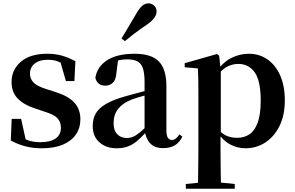

<svg xmlns="http://www.w3.org/2000/svg" viewBox="-20 -875 1771 1154"><path d="M232.3 16.2Q177.6 16.2 132.7 4.5Q87.8 -7.2 44.9 -30.3L50.2 -160.4H107.1L137.6 -20.6L89.6 -26V-62Q121.7 -41.1 151.9 -30.7Q182.2 -20.4 222.8 -20.4Q283.1 -20.4 314.7 -43Q346.2 -65.7 346.2 -107.2Q346.2 -140.9 325.7 -164Q305.1 -187.1 244.5 -204.9L188.7 -223.9Q123.9 -244.5 86.7 -282.6Q49.5 -320.7 49.5 -382Q49.5 -455.6 105.2 -503.8Q160.9 -551.9 264.2 -551.9Q312.5 -551.9 351.9 -540.7Q391.2 -529.5 433.1 -507.2L427.1 -387.7H376.1L337.6 -521.5L380 -507.8V-477Q349.7 -497.5 325.1 -506.7Q300.5 -515.8 266.8 -515.8Q217 -515.8 188.6 -493.1Q160.2 -470.4 160.2 -431.8Q160.2 -401.6 181.6 -379.1Q202.9 -356.6 259.8 -339.1L315.9 -321.1Q393.8 -296.3 428.4 -256.6Q463.1 -217 463.1 -158.3Q463.1 -105.4 435.8 -66.1Q408.4 -26.7 357 -5.3Q305.6 16.2 232.3 16.2Z M680.6 16.2Q618.2 16.2 577.8 -19.4Q537.3 -54.9 537.3 -117.6Q537.3 -161.2 556 -193.6Q574.7 -226.1 619.1 -251.5Q663.6 -277 739.4 -297.9Q778.8 -309.4 828.4 -322Q878 -334.6 918 -344.4V-318.9Q878 -308.9 838 -297.6Q797.9 -286.4 771.1 -276.7Q717.3 -254.9 690.1 -220.6Q662.8 -186.4 662.8 -135.9Q662.8 -90.4 685.1 -67.9Q707.3 -45.3 744 -45.3Q760.3 -45.3 778.7 -52.6Q797.1 -59.9 821.4 -79.7Q845.8 -99.4 879.3 -135.5L894.8 -82.4H859.7Q830.6 -50.6 805.2 -28.7Q779.7 -6.8 750.4 4.7Q721 16.2 680.6 16.2ZM960.1 15.2Q908.6 15.2 881.9 -14.2Q855.2 -43.6 848.9 -94V-96.5V-381.4Q848.9 -434.7 838.8 -464.5Q828.7 -494.3 805.6 -506.3Q782.5 -518.3 744 -518.3Q718.4 -518.3 691.3 -512.2Q664.2 -506.1 627.8 -491.2L690.1 -516.3L679.9 -439.2Q677.3 -395.9 658.6 -378Q639.8 -360.2 614.3 -360.2Q565.1 -360.2 553.2 -406.5Q562.9 -473.5 623.4 -512.7Q683.9 -551.9 789.1 -551.9Q889.4 -551.9 934.7 -505.9Q980.1 -459.8 980.1 -356.2V-94.8Q980.1 -60.3 988.8 -47Q997.6 -33.8 1013.7 -33.8Q1025.3 -33.8 1035.3 -40.9Q1045.3 -48.1 1058.7 -67.2L1075.9 -53.4Q1058 -17.5 1030.2 -1.1Q1002.4 15.2 960.1 15.2ZM710.2 -643.7Q729.2 -675.4 750.1 -709.7Q771 -743.9 800.1 -794.7Q818.5 -826.1 835.2 -840.5Q851.9 -854.8 872.6 -854.8Q890.9 -854.8 906 -841.6Q921.1 -828.4 921.1 -805.7Q921.1 -786.2 906.5 -766.5Q891.9 -746.8 861 -725.6Q816.2 -695.3 786.5 -672.4Q756.8 -649.6 730.4 -627.8Z M1096.9 259.3V230.8L1206 220.1H1285.4L1391.1 230.8V259.3ZM1169.4 259.3Q1170.4 217.3 1170.9 174.2Q1171.4 131 1171.9 89.9Q1172.4 48.8 1172.4 13.8V-308.7Q1172.4 -358.5 1171.9 -393Q1171.4 -427.5 1169.4 -463.8L1090.2 -470.7V-495.2L1284.2 -550.4L1297.2 -540.9L1305.8 -460.8L1307.1 -455V-75.6L1305.4 -63V13Q1305.4 47.8 1305.9 89.3Q1306.4 130.8 1306.9 174Q1307.4 217.3 1308.4 259.3ZM1455.1 16.2Q1407 16.2 1363.7 -6.7Q1320.4 -29.6 1284.3 -82.3H1272.1L1290.6 -97.8Q1318.5 -67.8 1345.5 -57.3Q1372.6 -46.7 1407.1 -46.7Q1447.7 -46.7 1479.3 -67.9Q1510.8 -89.1 1528.9 -138.2Q1547 -187.4 1547 -270.1Q1547 -389.4 1510.9 -440.1Q1474.8 -490.8 1412.6 -490.8Q1381.3 -490.8 1351.4 -477.5Q1321.5 -464.2 1284 -421.1L1269.1 -437.5H1277.5Q1315.3 -497.6 1366.7 -524.8Q1418.1 -551.9 1475.6 -551.9Q1537.4 -551.9 1585.9 -519.1Q1634.5 -486.2 1663.2 -423.5Q1691.9 -360.9 1691.9 -271.4Q1691.9 -182.3 1660 -117.9Q1628.1 -53.5 1574.7 -18.6Q1521.3 16.2 1455.1 16.2Z"/></svg>

Font: Noto Serif KR
Style: Regular
Weight: 200
Designer: Ryoko NISHIZUKA 西塚涼子 (kana & ideographs); Frank Grießhammer (Latin, Greek & Cyrillic); Wenlong ZHANG 张文龙 (bopomofo); San
Foundry: Adobe
Version: Version 2.001;hotconv 1.1.0;makeotfexe 2.6.0